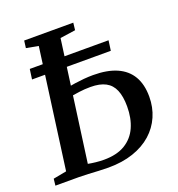

<svg xmlns="http://www.w3.org/2000/svg" viewBox="-135 -853 897 970"><g transform="rotate(-20 313.5 -368.5)"><path d="M283.5 6Q260.5 6 232 4.5Q203.5 3 176 1.5Q148.5 0 127 0H0L4 -36L75.5 -49.5L162.5 -692L97.5 -704L102.5 -743H366.5L362 -704L279.5 -692L191.5 -47.5Q209.5 -44 232 -41.5Q254.5 -39 276 -39Q345.5 -39 390 -66Q434.5 -93 456 -141Q477.5 -189 477.5 -252.5Q477.5 -306 463 -340.5Q448.5 -375 417.5 -391.5Q386.5 -408 336.5 -408Q305.5 -408 276 -404Q246.5 -400 226 -396.5L230.5 -444.5Q247 -448.5 270.8 -452Q294.5 -455.5 320.2 -457.8Q346 -460 369.5 -460Q445.5 -460 496.5 -437.5Q547.5 -415 573.5 -370.8Q599.5 -326.5 599.5 -261Q599.5 -203.5 578.2 -154.8Q557 -106 516.5 -70Q476 -34 417.2 -14Q358.5 6 283.5 6ZM72.5 -544.5 80 -598.5H503.5L496 -544.5Z"/></g></svg>

Font: Merriweather 48pt Medium
Style: Italic
Weight: 500
Italic angle: -7.8°
Version: Version 2.101